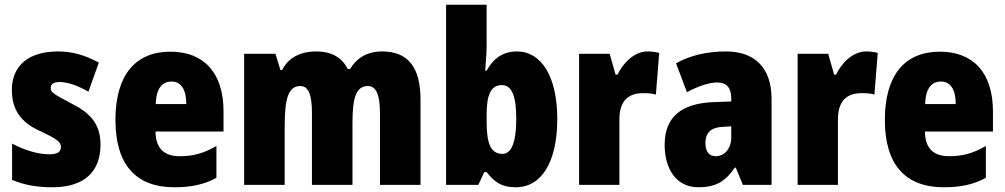

<svg xmlns="http://www.w3.org/2000/svg" viewBox="-20 -846 4241 810"><path d="M404 -236C404 -325 358 -371 282 -409C205 -450 194 -456 194 -475C194 -492 207 -500 232 -500C268 -500 314 -482 353 -459L397 -582C339 -613 286 -629 225 -629C103 -629 30 -571 30 -466C30 -384 68 -331 143 -296C225 -258 237 -246 237 -226C237 -204 221 -195 187 -195C139 -195 80 -214 31 -240V-87C86 -64 140 -56 201 -56C335 -56 404 -121 404 -236Z M699 -628C551 -628 467 -529 467 -340C467 -152 553 -56 715 -56C788 -56 843 -68 893 -96V-230C839 -199 795 -187 738 -187C670 -187 637 -222 636 -291H923V-376C923 -540 839 -628 699 -628ZM704 -502C742 -502 766 -471 766 -407H637C639 -476 666 -502 704 -502Z M1592 -629C1530 -629 1485 -602 1457 -555H1447C1425 -599 1384 -629 1314 -629C1245 -629 1194 -600 1171 -551H1163L1142 -619H1010V-66H1181V-312C1181 -430 1196 -483 1247 -483C1281 -483 1296 -447 1296 -371V-66H1467V-328C1467 -433 1482 -483 1532 -483C1566 -483 1583 -448 1583 -371V-66H1754V-426C1754 -565 1699 -629 1592 -629Z M2033 -654V-826H1862V-66H1998L2023 -120H2033C2068 -75 2098 -56 2156 -56C2265 -56 2331 -163 2331 -344C2331 -523 2264 -629 2161 -629C2103 -629 2062 -601 2033 -548H2027C2030 -592 2033 -628 2033 -654ZM2098 -487C2139 -487 2158 -440 2158 -346C2158 -246 2138 -197 2100 -197C2051 -197 2033 -238 2033 -333V-363C2033 -449 2052 -487 2098 -487Z M2712 -629C2655 -629 2608 -579 2585 -531H2577L2552 -619H2423V-66H2593V-342C2593 -423 2633 -453 2693 -453C2718 -453 2734 -451 2747 -447L2761 -623C2744 -627 2728 -629 2712 -629Z M3043 -629C2960 -629 2889 -611 2832 -579L2878 -457C2928 -484 2972 -498 3007 -498C3045 -498 3065 -476 3065 -430V-418L2987 -415C2855 -409 2784 -353 2784 -235C2784 -136 2831 -56 2926 -56C3002 -56 3041 -82 3080 -139H3084L3114 -66H3235V-429C3235 -562 3162 -629 3043 -629ZM3031 -311 3065 -313V-266C3065 -219 3036 -187 3000 -187C2972 -187 2956 -205 2956 -243C2956 -286 2979 -309 3031 -311Z M3634 -629C3577 -629 3530 -579 3507 -531H3499L3474 -619H3345V-66H3515V-342C3515 -423 3555 -453 3615 -453C3640 -453 3656 -451 3669 -447L3683 -623C3666 -627 3650 -629 3634 -629Z M3945 -628C3797 -628 3713 -529 3713 -340C3713 -152 3799 -56 3961 -56C4034 -56 4089 -68 4139 -96V-230C4085 -199 4041 -187 3984 -187C3916 -187 3883 -222 3882 -291H4169V-376C4169 -540 4085 -628 3945 -628ZM3950 -502C3988 -502 4012 -471 4012 -407H3883C3885 -476 3912 -502 3950 -502Z"/></svg>

Font: Noto Sans Malayalam UI Condensed Black
Style: Regular
Weight: 900
Width: 3
Designer: Jelle Bosma - Monotype Design Team
Foundry: Monotype Imaging Inc.
Version: Version 2.104